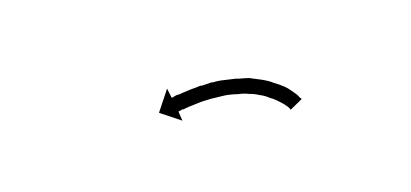

<svg xmlns="http://www.w3.org/2000/svg" viewBox="-26 -317 533 249"><g transform="rotate(15 240.0 -193.0)"><path d="M350 -205Q350 -205 350.5 -205Q351 -205 351 -205Q351 -205 351 -205Q351 -205 351 -205Q349 -206 347 -207Q347 -207 347 -207Q347 -207 347 -207Q347 -207 347 -207Q347 -207 347 -207Q344 -208 341 -209Q341 -209 341 -209Q341 -209 341 -209Q341 -209 341 -209Q341 -209 341 -209Q337 -210 332 -211Q332 -211 332 -211Q332 -211 332 -211Q332 -211 332 -211Q332 -211 332 -211Q327 -212 321 -212Q321 -212 321 -212Q321 -212 321 -212Q321 -212 321 -212Q321 -212 321 -212Q315 -213 308 -212Q308 -212 308 -212Q308 -212 308 -212Q308 -212 308.5 -212Q309 -212 309 -212Q302 -212 295 -210Q295 -210 295 -210Q295 -210 295 -210Q295 -210 295 -210Q295 -210 295 -210Q288 -209 281 -206Q281 -206 281 -206Q281 -206 281 -206Q281 -206 281 -206Q281 -206 281 -206Q274 -204 267 -201Q267 -201 267 -201Q267 -201 267 -201Q267 -201 267 -201Q267 -201 267 -201Q261 -198 254 -194Q254 -194 254 -194Q254 -194 254 -194Q254 -194 254 -194Q254 -194 254 -194Q248 -191 242 -187Q242 -187 242 -187Q242 -187 242 -187Q242 -187 242 -187Q242 -187 242 -187Q237 -184 232 -180Q232 -180 232 -180Q232 -180 232 -180Q232 -180 232 -180Q232 -180 232 -180Q228 -177 224 -174Q224 -174 224 -174Q224 -174 224 -174Q224 -174 224 -174Q224 -174 224 -174Q220 -171 217 -168Q217 -168 217 -168Q217 -168 217 -168Q217 -168 217 -168.5Q217 -169 217 -169Q215 -167 213 -165Q212 -164 212 -164L220 -154L188 -156L190 -189L199 -179Q199 -179 200 -180Q202 -182 204 -184Q204 -184 204 -184Q204 -184 204 -184Q204 -184 204 -184Q204 -184 204 -184Q208 -186 211 -189Q211 -189 211 -189Q211 -189 211 -189Q211 -189 211 -189Q211 -189 211 -189Q216 -193 220 -196Q220 -196 220 -196Q220 -196 220 -196Q220 -196 220 -196Q220 -196 220 -196Q226 -200 231 -204Q231 -204 231 -204Q231 -204 231 -204Q231 -204 231.5 -204Q232 -204 232 -204Q238 -208 244 -212Q244 -212 244 -212Q244 -212 244 -212Q244 -212 244.5 -212Q245 -212 245 -212Q251 -216 259 -219Q259 -219 259 -219Q259 -219 259 -219Q259 -219 259 -219Q259 -219 259 -219Q267 -222 274 -225Q274 -225 274 -225Q274 -225 274 -225Q274 -225 274.5 -225Q275 -225 275 -225Q283 -228 290 -230Q290 -230 290.5 -230Q291 -230 291 -230Q291 -230 291 -230Q291 -230 291 -230Q299 -231 306 -232Q306 -232 306.5 -232Q307 -232 307 -232Q307 -232 307 -232Q307 -232 307 -232Q315 -233 322 -232Q322 -232 322 -232Q322 -232 322 -232Q322 -232 322 -232Q322 -232 322 -232Q329 -232 335 -231Q335 -231 335.5 -231Q336 -231 336 -231Q336 -231 336 -231Q336 -231 336 -231Q342 -230 347 -228Q347 -228 347 -228Q347 -228 347 -228Q347 -228 347 -228Q347 -228 347 -228Q352 -226 355 -225Q355 -225 355 -225Q355 -225 355 -225Q355 -225 355 -225Q355 -225 355 -225Q358 -223 360 -222Q360 -222 360.5 -222Q361 -222 361 -222Q361 -222 361 -222Q361 -222 361 -222Q361 -222 362 -221L352 -204Q351 -205 350 -205Z"/></g></svg>

Font: FRB American Cursive Just Arrows
Style: Italic
Weight: 400
Italic angle: -25°
Version: Version 2.0;Modular Font Editor K font №1